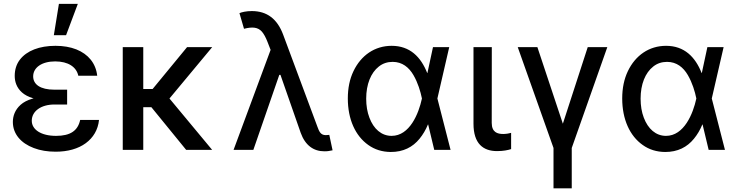

<svg xmlns="http://www.w3.org/2000/svg" viewBox="-20 -796 3920 1020"><path d="M255 -284.4C172.6 -284.4 119.7 -266.3 89.5 -239.3C59.3 -212.4 48.3 -179 48.3 -148.1C48.3 -84.5 90.9 -35.5 159.4 -9.6C193.9 3.6 232.6 9.9 275.9 9.9C340.2 9.9 395.2 -5.7 435.4 -35.2C475.5 -64.6 500.7 -106.5 506 -158.7H405.9C393.5 -101.9 354.4 -74.2 277.7 -74.2C198.5 -74.2 148.8 -107.2 148.8 -154.5C148.8 -205.6 198.5 -240.8 268.8 -240.8H336.6V-284.4ZM336.6 -319.6H268.8C193.9 -319.6 156.2 -347.7 156.2 -390.3C156.2 -436.8 201.7 -469.8 273.1 -469.8C342.3 -469.8 386 -440.3 396 -393.8H496.4C489 -460.2 448.9 -508.2 385.3 -533.7C353.3 -546.2 316.4 -552.6 274.9 -552.6C189.3 -552.6 122.2 -526.6 85.6 -479C67.5 -455.3 58.2 -426.5 58.2 -392.8C58.2 -362.9 67.8 -330.6 96.6 -305C125 -279.5 175.1 -262.1 255 -262.1H336.6ZM331 -609 393.5 -775.6H293L266 -609Z M632.1 -545.5V0H741.1V-226.6H784.1L968.8 0H1106.9L880.3 -272.7L1107.2 -545.5H973.7L790.8 -323.2H741.1V-545.5Z M1702.8 7.8C1717 8.2 1733 5.7 1746.8 2.5L1729.4 -79.5C1727.3 -79.5 1724.4 -79.2 1720.5 -78.8C1716.6 -78.5 1713.4 -78.1 1710.6 -78.1C1682.5 -78.1 1675.1 -99.1 1666.2 -122.9L1484.4 -611.5C1453.1 -695.7 1398.4 -737.2 1317.5 -737.2C1288.7 -737.2 1263.8 -731.5 1252.1 -726.2L1276.3 -643.1C1321.7 -654.5 1350.1 -651.6 1371.4 -627.8C1381.7 -615.8 1391.7 -597.7 1400.9 -573.9L1422.2 -519.2L1455.3 -440.3L1577.4 -90.6C1601.2 -24.1 1645.6 7.8 1702.8 7.8ZM1326 0 1463.8 -398.4H1481.9L1434.7 -577.1L1220.9 0Z M2055.8 11.4C2122.5 11.7 2172.9 -14.6 2208.8 -58.9C2226.9 -81 2241.8 -106.2 2253.6 -134.9H2285.2L2303.3 -271.3L2366.5 -545.5H2280.2L2221.2 -271.3C2204.2 -192.5 2156.6 -74.2 2060.4 -74.2C2006.4 -74.2 1964.8 -111.2 1942.5 -170.8C1931.1 -200.6 1925.4 -234.4 1925.4 -272C1925.4 -348.4 1950.3 -409.4 1992.5 -442.5C2013.5 -459.2 2038 -467.3 2066.1 -467.3C2117.2 -467.3 2152.7 -437.9 2176.5 -397C2200.3 -356.2 2214.1 -309.3 2221.2 -274.1L2286.9 0H2373.6L2303.3 -274.1L2285.2 -408H2249.6C2215.9 -493.6 2157.7 -552.6 2060.7 -552.6C1970.9 -552.6 1898.1 -502.1 1858 -418.3C1837.7 -376.1 1827.8 -327.8 1827.8 -272.7C1827.8 -162.3 1867.9 -74.2 1936.4 -25.9C1970.5 -1.4 2010.3 11 2055.8 11.4Z M2495.4 -138.8C2495.4 -32 2547.6 6.7 2620.4 6.7C2654.5 6.7 2678.6 1.4 2695.3 -3.9V-90.2C2687.9 -87.7 2669 -84.2 2653.8 -84.2C2622.5 -84.2 2592.7 -93 2592.3 -142.8L2592.7 -545.5H2495.4Z M2920.5 -9.9V204.5H3017.4V-9.9L3206.3 -545.5H3102.3L2970.2 -138.8L2834.9 -545.5H2730.5Z M3513.5 11.4C3580.3 11.7 3630.7 -14.6 3666.5 -58.9C3684.7 -81 3699.6 -106.2 3711.3 -134.9H3742.9L3761 -271.3L3824.2 -545.5H3737.9L3679 -271.3C3661.9 -192.5 3614.3 -74.2 3518.1 -74.2C3464.1 -74.2 3422.6 -111.2 3400.2 -170.8C3388.8 -200.6 3383.2 -234.4 3383.2 -272C3383.2 -348.4 3408 -409.4 3450.3 -442.5C3471.2 -459.2 3495.7 -467.3 3523.8 -467.3C3574.9 -467.3 3610.4 -437.9 3634.2 -397C3658 -356.2 3671.9 -309.3 3679 -274.1L3744.7 0H3831.3L3761 -274.1L3742.9 -408H3707.4C3673.7 -493.6 3615.4 -552.6 3518.5 -552.6C3428.6 -552.6 3355.8 -502.1 3315.7 -418.3C3295.5 -376.1 3285.5 -327.8 3285.5 -272.7C3285.5 -162.3 3325.6 -74.2 3394.2 -25.9C3428.3 -1.4 3468 11 3513.5 11.4Z"/></svg>

Font: Inter 465
Style: Regular
Weight: 400
Designer: Rasmus Andersson
Foundry: rsms
Version: Version 3.019;Glyphs 3.1.2 (3151)